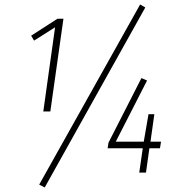

<svg xmlns="http://www.w3.org/2000/svg" viewBox="-20 -765 804 851"><path d="M601.1 -745.1 624 -731.9 178.2 65.9 153.8 53.2ZM171.9 -271 224.1 -644 130.9 -585 118.2 -606.9 234.9 -682.1H261.2L203.1 -271ZM693.8 -137.2 689 -107.9H642.1L627 0H597.2L612.8 -107.9H457L460.9 -132.8L606.9 -418.9L631.8 -408.2L493.2 -137.2H617.2L638.2 -258.8H664.1L647 -137.2Z"/></svg>

Font: Fira Sans Compressed UltraLight
Style: Italic
Weight: 200
Width: 3
Italic angle: -8°
Designer: Carrois Corporate & Edenspiekermann AG
Foundry: Carrois Corporate GbR & Edenspiekermann AG
Version: Version 4.203;PS 004.203;hotconv 1.0.88;makeotf.lib2.5.64775